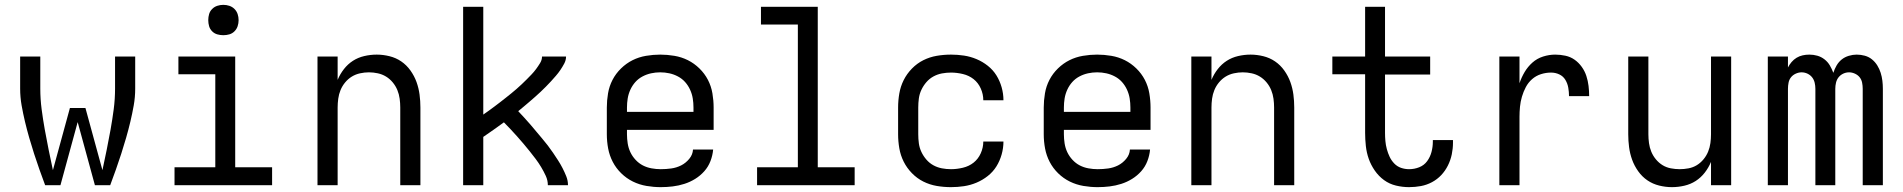

<svg xmlns="http://www.w3.org/2000/svg" viewBox="-20 -763 7840 791"><path d="M166 0Q154 -32 142.5 -64.5Q131 -97 120.5 -129.5Q110 -162 100.5 -195Q91 -228 83 -261.5Q75 -295 69 -329Q63 -363 63 -398V-530H146V-398Q146 -355 151.5 -313Q157 -271 164.5 -229Q172 -187 180.5 -145.5Q189 -104 198 -62L268 -318H332L402 -62Q411 -104 419.5 -145.5Q428 -187 435.5 -229Q443 -271 448.5 -313Q454 -355 454 -398V-530H537V-398Q537 -363 531 -329Q525 -295 517 -261.5Q509 -228 499.5 -195Q490 -162 479.5 -129.5Q469 -97 457.5 -64.5Q446 -32 434 0H371L300 -260L229 0Z M699 0V-74H867V-457H715V-530H949V-74H1101V0ZM900 -618Q887 -618 875 -621.5Q863 -625 854 -634Q845 -643 841.5 -655Q838 -667 838 -680Q838 -693 841.5 -705Q845 -717 854 -726Q863 -735 875 -739Q887 -743 900 -743Q913 -743 925 -739Q937 -735 946 -726Q955 -717 959 -705Q963 -693 963 -680Q963 -667 959 -655Q955 -643 946 -634Q937 -625 925 -621.5Q913 -618 900 -618Z M1288 0V-530H1371V-434Q1381 -458 1397 -478.5Q1413 -499 1434 -512.5Q1455 -526 1480.5 -532Q1506 -538 1532 -538Q1558 -538 1584.5 -531.5Q1611 -525 1633 -510Q1655 -495 1671 -472.5Q1687 -450 1696 -425Q1705 -400 1708.5 -373.5Q1712 -347 1712 -320V0H1629V-320Q1629 -338 1626.5 -356.5Q1624 -375 1617 -392Q1610 -409 1598 -423.5Q1586 -438 1570.5 -447.5Q1555 -457 1536.5 -461Q1518 -465 1500 -465Q1482 -465 1463.5 -461Q1445 -457 1429.5 -447.5Q1414 -438 1402 -423.5Q1390 -409 1383 -392Q1376 -375 1373.5 -356.5Q1371 -338 1371 -320V0Z M1888 0V-735H1971V-291Q1983 -299 1994.5 -307.5Q2006 -316 2017.5 -324.5Q2029 -333 2040.5 -342Q2052 -351 2063.5 -360Q2075 -369 2086 -378Q2097 -387 2108 -396.5Q2119 -406 2129.5 -416Q2140 -426 2150 -436Q2160 -446 2170 -456.5Q2180 -467 2188.5 -478.5Q2197 -490 2205 -503Q2213 -516 2213 -530H2312Q2312 -515 2304.5 -501Q2297 -487 2288.5 -474.5Q2280 -462 2270 -450.5Q2260 -439 2250 -428Q2240 -417 2229 -406Q2218 -395 2207 -384.5Q2196 -374 2184.5 -364Q2173 -354 2161.5 -344Q2150 -334 2138.5 -324.5Q2127 -315 2115 -305Q2128 -291 2140.5 -277.5Q2153 -264 2165 -250Q2177 -236 2189 -221.5Q2201 -207 2213 -193Q2225 -179 2236.5 -164Q2248 -149 2258.5 -133.5Q2269 -118 2279 -102.5Q2289 -87 2297.5 -70.5Q2306 -54 2313 -36.5Q2320 -19 2320 0H2237Q2237 -20 2228.5 -38.5Q2220 -57 2209.5 -74.5Q2199 -92 2187 -108Q2175 -124 2162.5 -139.5Q2150 -155 2137 -170.5Q2124 -186 2110.5 -201Q2097 -216 2083.5 -230.5Q2070 -245 2056 -259Q2035 -244 2013.5 -228.5Q1992 -213 1971 -199V0Z M2702 8Q2673 8 2643.5 3Q2614 -2 2587.5 -15Q2561 -28 2539.5 -49Q2518 -70 2504.5 -96Q2491 -122 2485.5 -151Q2480 -180 2480 -210V-320Q2480 -349 2485 -378.5Q2490 -408 2503.5 -434Q2517 -460 2538.5 -481Q2560 -502 2586 -515Q2612 -528 2641.5 -533Q2671 -538 2700 -538Q2729 -538 2758.5 -533Q2788 -528 2814 -515Q2840 -502 2861.5 -481Q2883 -460 2896.5 -434Q2910 -408 2915 -378.5Q2920 -349 2920 -320V-228H2563V-210Q2563 -191 2566 -172Q2569 -153 2577 -136Q2585 -119 2598.5 -104.5Q2612 -90 2628.5 -81.5Q2645 -73 2664 -69.5Q2683 -66 2702 -66Q2724 -66 2745.5 -69Q2767 -72 2786 -81.5Q2805 -91 2819.5 -108.5Q2834 -126 2835 -147H2918Q2916 -123 2907 -99.5Q2898 -76 2881.5 -57.5Q2865 -39 2844 -26Q2823 -13 2799.5 -5.5Q2776 2 2751.5 5Q2727 8 2702 8ZM2837 -302V-320Q2837 -339 2834 -357.5Q2831 -376 2823 -393.5Q2815 -411 2802.5 -425Q2790 -439 2773 -448Q2756 -457 2737.5 -461Q2719 -465 2700 -465Q2681 -465 2662.5 -461Q2644 -457 2627 -448Q2610 -439 2597.5 -425Q2585 -411 2577 -393.5Q2569 -376 2566 -357.5Q2563 -339 2563 -320V-302Z M3099 0V-74H3267V-662H3115V-735H3349V-74H3501V0Z M3898 8Q3868 8 3839 3Q3810 -2 3784 -15Q3758 -28 3737 -49.5Q3716 -71 3703 -97Q3690 -123 3685 -152Q3680 -181 3680 -210V-320Q3680 -349 3685 -378Q3690 -407 3703 -433Q3716 -459 3737 -480.5Q3758 -502 3784 -515Q3810 -528 3839 -533Q3868 -538 3898 -538Q3925 -538 3951.5 -534Q3978 -530 4003 -519.5Q4028 -509 4049.5 -492Q4071 -475 4085 -452.5Q4099 -430 4106.5 -403.5Q4114 -377 4114 -350Q4114 -350 4114 -350Q4114 -350 4114 -350H4031Q4031 -350 4031 -350Q4031 -350 4031 -350Q4031 -375 4020.5 -398.5Q4010 -422 3991 -437Q3972 -452 3947 -458Q3922 -464 3898 -464Q3879 -464 3860.5 -460.5Q3842 -457 3825.5 -448Q3809 -439 3796.5 -424.5Q3784 -410 3776 -393Q3768 -376 3765.5 -357.5Q3763 -339 3763 -320V-210Q3763 -191 3765.5 -172.5Q3768 -154 3776 -137Q3784 -120 3796.5 -105.5Q3809 -91 3825.5 -82Q3842 -73 3860.5 -69.5Q3879 -66 3898 -66Q3922 -66 3947 -72Q3972 -78 3991 -93Q4010 -108 4020.5 -131.5Q4031 -155 4031 -180Q4031 -180 4031 -180Q4031 -180 4031 -180H4114Q4114 -180 4114 -180Q4114 -180 4114 -180Q4114 -153 4106.5 -126.5Q4099 -100 4085 -77.5Q4071 -55 4049.5 -38Q4028 -21 4003 -10.5Q3978 0 3951.5 4Q3925 8 3898 8Z M4502 8Q4473 8 4443.5 3Q4414 -2 4387.5 -15Q4361 -28 4339.5 -49Q4318 -70 4304.5 -96Q4291 -122 4285.5 -151Q4280 -180 4280 -210V-320Q4280 -349 4285 -378.5Q4290 -408 4303.5 -434Q4317 -460 4338.5 -481Q4360 -502 4386 -515Q4412 -528 4441.5 -533Q4471 -538 4500 -538Q4529 -538 4558.5 -533Q4588 -528 4614 -515Q4640 -502 4661.5 -481Q4683 -460 4696.5 -434Q4710 -408 4715 -378.5Q4720 -349 4720 -320V-228H4363V-210Q4363 -191 4366 -172Q4369 -153 4377 -136Q4385 -119 4398.5 -104.5Q4412 -90 4428.5 -81.5Q4445 -73 4464 -69.5Q4483 -66 4502 -66Q4524 -66 4545.5 -69Q4567 -72 4586 -81.5Q4605 -91 4619.5 -108.5Q4634 -126 4635 -147H4718Q4716 -123 4707 -99.5Q4698 -76 4681.5 -57.5Q4665 -39 4644 -26Q4623 -13 4599.5 -5.5Q4576 2 4551.5 5Q4527 8 4502 8ZM4637 -302V-320Q4637 -339 4634 -357.5Q4631 -376 4623 -393.5Q4615 -411 4602.5 -425Q4590 -439 4573 -448Q4556 -457 4537.5 -461Q4519 -465 4500 -465Q4481 -465 4462.5 -461Q4444 -457 4427 -448Q4410 -439 4397.5 -425Q4385 -411 4377 -393.5Q4369 -376 4366 -357.5Q4363 -339 4363 -320V-302Z M4888 0V-530H4971V-434Q4981 -458 4997 -478.5Q5013 -499 5034 -512.5Q5055 -526 5080.5 -532Q5106 -538 5132 -538Q5158 -538 5184.5 -531.5Q5211 -525 5233 -510Q5255 -495 5271 -472.5Q5287 -450 5296 -425Q5305 -400 5308.5 -373.5Q5312 -347 5312 -320V0H5229V-320Q5229 -338 5226.5 -356.5Q5224 -375 5217 -392Q5210 -409 5198 -423.5Q5186 -438 5170.5 -447.5Q5155 -457 5136.5 -461Q5118 -465 5100 -465Q5082 -465 5063.5 -461Q5045 -457 5029.5 -447.5Q5014 -438 5002 -423.5Q4990 -409 4983 -392Q4976 -375 4973.5 -356.5Q4971 -338 4971 -320V0Z M5785 8Q5758 8 5731 1.5Q5704 -5 5682 -21Q5660 -37 5644 -60Q5628 -83 5619 -108.5Q5610 -134 5607 -161.5Q5604 -189 5604 -216V-457H5469V-530H5604V-735H5686V-530H5872V-456H5686V-216Q5686 -199 5687.5 -182Q5689 -165 5693.5 -148.5Q5698 -132 5705 -117Q5712 -102 5724 -89.5Q5736 -77 5752 -71.5Q5768 -66 5785 -66Q5807 -66 5827 -74Q5847 -82 5859.5 -99Q5872 -116 5877.5 -137Q5883 -158 5883 -179Q5883 -181 5883 -182.5Q5883 -184 5883 -186H5966Q5966 -183 5966 -180.5Q5966 -178 5966 -175Q5966 -151 5961 -127Q5956 -103 5945 -81Q5934 -59 5917.5 -41.5Q5901 -24 5879.5 -12.5Q5858 -1 5834 3.5Q5810 8 5785 8Z M6157 0V-530H6240V-420Q6248 -444 6261 -466Q6274 -488 6293 -505Q6312 -522 6337 -530Q6362 -538 6387 -538Q6408 -538 6429 -533.5Q6450 -529 6467 -517Q6484 -505 6496.5 -487.5Q6509 -470 6515.5 -450Q6522 -430 6524.5 -409Q6527 -388 6527 -367H6444Q6444 -384 6441 -401.5Q6438 -419 6429 -434Q6420 -449 6404 -456.5Q6388 -464 6370 -464Q6349 -464 6328.5 -457.5Q6308 -451 6292 -437Q6276 -423 6266 -404Q6256 -385 6250 -364.5Q6244 -344 6242 -323Q6240 -302 6240 -281V0Z M6868 8Q6842 8 6815.5 1.5Q6789 -5 6767 -20Q6745 -35 6729 -57.5Q6713 -80 6704 -105Q6695 -130 6691.5 -156.5Q6688 -183 6688 -210V-530H6771V-210Q6771 -192 6773.5 -173.5Q6776 -155 6783 -138Q6790 -121 6802 -106.5Q6814 -92 6829.5 -82.5Q6845 -73 6863.5 -69.5Q6882 -66 6900 -66Q6918 -66 6936.5 -69.5Q6955 -73 6970.5 -82.5Q6986 -92 6998 -106.5Q7010 -121 7017 -138Q7024 -155 7026.5 -173.5Q7029 -192 7029 -210V-530H7112V0H7029V-96Q7019 -72 7003 -51.5Q6987 -31 6966 -17.5Q6945 -4 6919.5 2Q6894 8 6868 8Z M7263 0V-530H7346V-485Q7352 -497 7361 -507.5Q7370 -518 7381.5 -525Q7393 -532 7406.5 -535Q7420 -538 7434 -538Q7434 -538 7434 -538Q7434 -538 7434 -538Q7451 -538 7467 -533.5Q7483 -529 7496.5 -518.5Q7510 -508 7518.5 -493.5Q7527 -479 7533 -463Q7538 -479 7546.5 -493.5Q7555 -508 7567.5 -518Q7580 -528 7596.5 -533Q7613 -538 7629 -538Q7629 -538 7629 -538Q7629 -538 7629 -538Q7646 -538 7662.5 -533.5Q7679 -529 7692 -518.5Q7705 -508 7714 -493.5Q7723 -479 7728 -463Q7733 -447 7735 -430.5Q7737 -414 7737 -397V0H7654V-397Q7654 -410 7651.5 -422.5Q7649 -435 7641.5 -444.5Q7634 -454 7622 -459.5Q7610 -465 7598 -465Q7585 -465 7573.5 -459.5Q7562 -454 7554.5 -444.5Q7547 -435 7544 -422.5Q7541 -410 7541 -397V0H7459V-397Q7459 -410 7456 -422.5Q7453 -435 7445.5 -444.5Q7438 -454 7426.5 -459.5Q7415 -465 7402 -465Q7390 -465 7378 -459.5Q7366 -454 7358.5 -444.5Q7351 -435 7348.5 -422.5Q7346 -410 7346 -397V0Z"/></svg>

Font: Iosevka Curly Extended
Style: Regular
Weight: 400
Width: 7
Monospace: yes
Designer: Belleve Invis
Foundry: Belleve Invis
Version: Version 11.1.0; ttfautohint (v1.8.3)